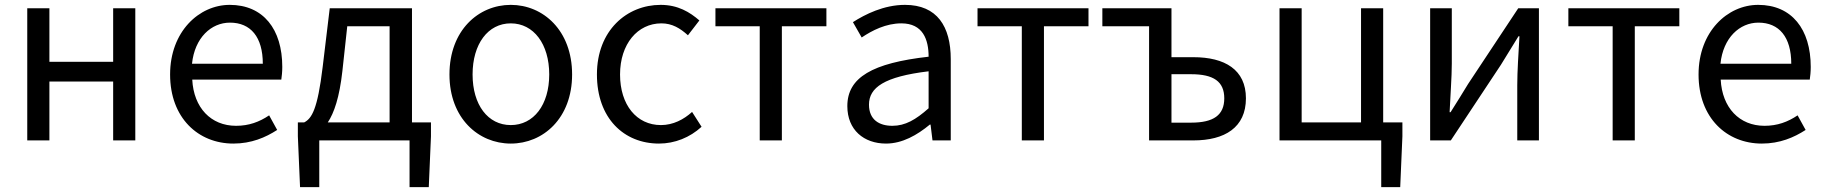

<svg xmlns="http://www.w3.org/2000/svg" viewBox="-20 -577 7503 789"><path d="M92 -543V0H183V-242H445V0H536V-543H445V-323H183V-543Z M939 13C1013 13 1071 -12 1119 -43L1086 -103C1046 -76 1003 -60 950 -60C847 -60 776 -134 770 -250H1136C1138 -263 1140 -282 1140 -302C1140 -457 1062 -557 924 -557C798 -557 679 -447 679 -271C679 -92 795 13 939 13ZM769 -315C780 -422 848 -484 925 -484C1010 -484 1060 -425 1060 -315Z M1213 192H1292V0H1663V192H1742L1751 -17V-74H1673V-543H1335L1306 -302C1285 -127 1261 -90 1230 -74H1204V-17ZM1327 -74C1353 -113 1375 -177 1387 -285L1407 -469H1581V-74Z M2079 13C2212 13 2331 -91 2331 -271C2331 -452 2212 -557 2079 -557C1946 -557 1827 -452 1827 -271C1827 -91 1946 13 2079 13ZM2079 -63C1985 -63 1922 -146 1922 -271C1922 -396 1985 -481 2079 -481C2173 -481 2237 -396 2237 -271C2237 -146 2173 -63 2079 -63Z M2688 13C2753 13 2815 -12 2863 -56L2824 -117C2790 -86 2746 -63 2696 -63C2596 -63 2528 -146 2528 -271C2528 -396 2600 -481 2698 -481C2742 -481 2775 -461 2807 -432L2854 -493C2815 -527 2766 -557 2695 -557C2556 -557 2433 -452 2433 -271C2433 -91 2544 13 2688 13Z M2920 -469H3102V0H3193V-469H3376V-543H2920Z M3621 13C3688 13 3749 -22 3801 -65H3804L3812 0H3887V-334C3887 -468 3831 -557 3699 -557C3612 -557 3535 -518 3485 -486L3521 -423C3564 -452 3621 -481 3684 -481C3773 -481 3796 -414 3796 -344C3565 -318 3462 -259 3462 -141C3462 -43 3530 13 3621 13ZM3647 -60C3593 -60 3551 -85 3551 -147C3551 -217 3613 -262 3796 -284V-132C3743 -85 3700 -60 3647 -60Z M3997 -469H4179V0H4270V-469H4453V-543H3997Z M4510 -543V-469H4702V0H4884C5013 0 5100 -53 5100 -173C5100 -291 5013 -342 4884 -342H4794V-543ZM4875 -272C4967 -272 5011 -242 5011 -173C5011 -104 4967 -73 4875 -73H4794V-272Z M5238 0H5656V192H5734L5743 -17V-74H5664V-543H5573V-74H5329V-543H5238Z M5857 0H5942L6148 -311C6168 -344 6199 -394 6220 -428H6224C6220 -357 6215 -284 6215 -227V0H6304V-543H6219L6013 -232C5993 -199 5962 -149 5941 -116H5937C5940 -186 5946 -259 5946 -316V-543H5857Z M6425 -469H6607V0H6698V-469H6881V-543H6425Z M7220 13C7294 13 7352 -12 7400 -43L7367 -103C7327 -76 7284 -60 7231 -60C7128 -60 7057 -134 7051 -250H7417C7419 -263 7421 -282 7421 -302C7421 -457 7343 -557 7205 -557C7079 -557 6960 -447 6960 -271C6960 -92 7076 13 7220 13ZM7050 -315C7061 -422 7129 -484 7206 -484C7291 -484 7341 -425 7341 -315Z"/></svg>

Font: Noto Sans KR Regular
Style: Regular
Weight: 400
Designer: Ryoko NISHIZUKA  (kana & ideographs); Paul D. Hunt (Latin, Greek & Cyrillic); Wenlong ZHANG  (bopomofo); Sandoll Communi
Foundry: Adobe Systems Incorporated
Version: Version 1.004;PS 1.004;hotconv 1.0.82;makeotf.lib2.5.63406